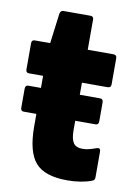

<svg xmlns="http://www.w3.org/2000/svg" viewBox="-76 -677 508 735"><g transform="rotate(10 178.5 -310.0)"><path d="M28 -222Q16 -222 16 -235V-309Q16 -323 28 -323H74H225H307Q319 -323 319 -309V-235Q319 -222 307 -222ZM237 8Q149 8 113 -33.5Q77 -75 77 -174V-370H22Q10 -370 10 -383V-485Q10 -498 22 -498H82L97 -615Q100 -628 110 -628H216Q228 -628 228 -615V-498H327Q341 -498 341 -485V-383Q341 -370 327 -370H228V-185Q228 -152 238 -136.5Q248 -121 274 -121Q286 -121 298.5 -124Q311 -127 327 -133Q342 -138 342 -122V-22Q342 -10 331 -7Q313 0 288.5 4Q264 8 237 8Z"/></g></svg>

Font: Sofia Sans Condensed Black
Style: Regular
Weight: 900
Designer: Botio Nikoltchev, Ani Petrova
Foundry: lettersoup
Version: Version 4.101